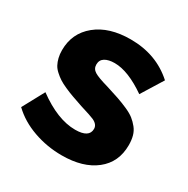

<svg xmlns="http://www.w3.org/2000/svg" viewBox="-130 -650 758 775"><g transform="rotate(30 248.5 -262.5)"><path d="M255.9 9.8Q187 9.8 123.8 -12.7Q60.5 -35.2 17.1 -77.1L71.8 -178.2Q168.9 -106.9 251 -106.9Q315.9 -106.9 315.9 -147.9Q315.9 -168.5 290.5 -180.2Q277.8 -186 225.1 -202.1Q196.3 -211.9 177 -218.8Q157.7 -225.6 137 -234.9Q116.2 -244.1 103.5 -252.4Q90.8 -260.7 78.4 -272Q65.9 -283.2 59.3 -295.7Q52.7 -308.1 48.8 -324Q44.9 -339.8 44.9 -358.9Q44.9 -438 104.5 -486.6Q164.1 -535.2 264.2 -535.2Q383.8 -535.2 465.8 -460.9L403.8 -360.8Q318.8 -419.9 255.9 -419.9Q227.5 -419.9 210.7 -409.7Q193.8 -399.4 193.8 -377.9Q193.8 -357.9 211.4 -347.2Q229 -336.4 275.9 -323.2Q312 -312 335.4 -304Q358.9 -295.9 383.3 -285.2Q407.7 -274.4 421.9 -263.2Q436 -252 448 -237.1Q460 -222.2 465.1 -203.4Q470.2 -184.6 470.2 -161.1Q470.2 -81.5 412.4 -35.9Q354.5 9.8 255.9 9.8Z"/></g></svg>

Font: Raleway-v4020 ExtraBold
Style: Regular
Weight: 800
Designer: Matt McInerney, Pablo Impallari, Rodrigo Fuenzalida
Foundry: Matt McInerney, Pablo Impallari, Rodrigo Fuenzalida
Version: Version 4.020;PS 004.020;hotconv 1.0.88;makeotf.lib2.5.64775